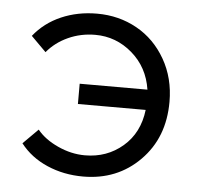

<svg xmlns="http://www.w3.org/2000/svg" viewBox="-42 -525 605 586"><g transform="rotate(5 260.0 -232.5)"><path d="M85.9 -113.8Q108.9 -85.4 149.9 -66.7Q190.9 -47.9 232.9 -47.9Q300.3 -47.9 348.9 -89.6Q397.5 -131.3 405.8 -202.1H198.2V-264.2H405.8Q395.5 -332 346.2 -374.5Q296.9 -417 232.9 -417Q188.5 -417 149.9 -399.4Q111.3 -381.8 85.9 -351.1L40 -397Q73.2 -438.5 123.3 -460.2Q173.3 -481.9 232.9 -481.9Q299.8 -481.9 355 -451.2Q410.2 -420.4 443.1 -363Q476.1 -305.7 476.1 -232.9Q476.1 -123 406.7 -53Q337.4 17.1 232.9 17.1Q173.3 17.1 122.6 -4.9Q71.8 -26.9 40 -67.9Z"/></g></svg>

Font: Kreadon
Style: Regular
Weight: 400
Designer: kohakuno
Foundry: StudioGnu
Version: Version 1.000;Glyphs 3.1.2 (3151)